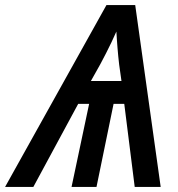

<svg xmlns="http://www.w3.org/2000/svg" viewBox="-75 -734 700 754"><path d="M-55 0 343 -714H456L556 0H454L413 -326H371L304 0H206L275 -326H232L56 0ZM282 -416H402L393 -480Q391 -495 389.5 -512Q388 -529 386.5 -545.5Q385 -562 384 -578.5Q383 -595 382 -610Q373 -590 363 -568.5Q353 -547 341.5 -525Q330 -503 319 -482Z"/></svg>

Font: Noto Sans Display Medium
Style: Italic
Weight: 500
Italic angle: -12°
Designer: Monotype Design Team
Foundry: Monotype Imaging Inc.
Version: Version 2.003